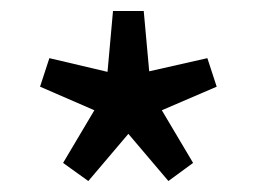

<svg xmlns="http://www.w3.org/2000/svg" viewBox="-20 -732 468 350"><path d="M141 -402 95 -435 152 -531 53 -574 70 -626 176 -601 186 -712H242L252 -602L358 -626L375 -574L275 -531L332 -435L287 -402L214 -488Z"/></svg>

Font: Source Sans 3 Medium
Style: Regular
Weight: 500
Designer: Paul D. Hunt
Foundry: Adobe
Version: Version 3.052;hotconv 1.1.0;makeotfexe 2.6.0